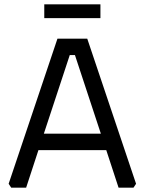

<svg xmlns="http://www.w3.org/2000/svg" viewBox="-20 -869 670 889"><path d="M20 -18 246 -690H384L610 -18L598 0H529L472 -174H158L101 0H32ZM183 -250H447L327 -614H303ZM185 -785V-849H445V-785Z"/></svg>

Font: Oxanium
Style: Regular
Weight: 400
Designer: Severin Meyer
Version: Version 1.001